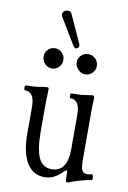

<svg xmlns="http://www.w3.org/2000/svg" viewBox="-91 -855 619 927"><g transform="rotate(10 218.5 -391.5)"><path d="M219 -641 143 -767Q137 -777 142.5 -788Q148 -799 163 -800Q179 -802 184 -790L245 -656Q251 -645 248 -637.5Q245 -630 236 -628Q227 -626 219 -641ZM136 -512Q117 -512 102.5 -527Q88 -542 88 -563Q88 -583 102 -597Q116 -611 136 -611Q156 -611 170.5 -596.5Q185 -582 185 -561Q185 -541 171 -526.5Q157 -512 136 -512ZM300 -512Q281 -512 265.5 -527.5Q250 -543 250 -563Q250 -583 264.5 -597Q279 -611 300 -611Q320 -611 334.5 -596.5Q349 -582 349 -561Q349 -541 334.5 -526.5Q320 -512 300 -512ZM305 17Q297 17 297 -5V-28Q297 -40 293 -40Q289 -40 281 -32Q239 11 194 11Q136 11 105.5 -39Q75 -89 75 -181V-313Q75 -386 28 -386Q23 -386 23 -398Q23 -410 28 -410Q76 -410 97 -415Q120 -419 132 -419Q139 -419 139 -412Q137 -348 137 -340V-205Q137 -115 156.5 -74Q176 -33 220 -33Q297 -33 297 -145V-313Q297 -386 252 -386Q246 -386 246 -398Q246 -410 252 -410Q305 -410 326 -415Q350 -419 354 -419Q363 -419 363 -405Q361 -381 361 -340V-110Q361 -67 367.5 -53Q374 -39 395 -39Q405 -39 416 -43Q420 -43 422 -36Q424 -29 423.5 -22Q423 -15 420 -15Q396 -12 364 -2Q331 7 314 15Q308 17 305 17Z"/></g></svg>

Font: Junicode Cond Light
Style: Regular
Weight: 300
Width: 3
Designer: Peter S. Baker
Version: Version 2.201